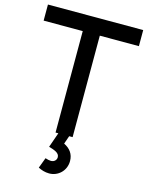

<svg xmlns="http://www.w3.org/2000/svg" viewBox="-139 -806 882 1136"><g transform="rotate(15 302.0 -238.0)"><path d="M249.5 0H266.5L234.5 91C269 101.5 300 111 300 138C300 153.5 288 169 266 169C256.5 169 245 166.5 231.5 162L207.5 226C227 236 249 243.5 275 243.5C329.5 243.5 376 201 376 141C376 98 353 68 315.5 50L333 0H354V-621.5H593.5V-720H10V-621.5H249.5Z"/></g></svg>

Font: Eudonet SemiBold
Style: Regular
Weight: 600
Designer: Mikhail Sharanda
Foundry: Mikhail Sharanda
Version: Version 4.503;Glyphs 3.1.2 (3151)